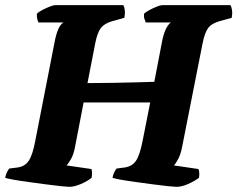

<svg xmlns="http://www.w3.org/2000/svg" viewBox="-31 -724 920 744"><path d="M237 0Q230 0 205.5 -2.5Q181 -5 148 -9.5Q115 -14 81.5 -18.5Q48 -23 22.5 -27.5Q-3 -32 -11 -35Q-9 -46 -4 -56.5Q1 -67 5 -71L37 -75Q66 -79 81 -102Q96 -125 106 -180L180 -558Q192 -624 215 -637H118Q116 -641 113.5 -650.5Q111 -660 112 -671Q119 -678 133.5 -685.5Q148 -693 162 -698.5Q176 -704 182 -704H447Q451 -697 452.5 -684.5Q454 -672 451 -655L404 -642Q373 -633 359.5 -615Q346 -597 338 -556L308 -402Q360 -402 409.5 -403Q459 -404 500.5 -405Q542 -406 567 -407L596 -558Q607 -619 631 -637H534Q532 -642 529 -650Q526 -658 527 -671Q535 -678 549 -685.5Q563 -693 577 -698.5Q591 -704 597 -704H862Q866 -698 868 -685Q870 -672 867 -655L820 -642Q788 -633 775 -614.5Q762 -596 754 -556L674 -151Q669 -126 659.5 -108Q650 -90 643 -83L738 -69Q740 -65 741 -56Q742 -47 740 -35Q723 -22 698 -11Q673 0 653 0Q646 0 621 -2.5Q596 -5 563 -9.5Q530 -14 496.5 -18.5Q463 -23 438 -27.5Q413 -32 405 -35Q407 -47 412 -57Q417 -67 421 -71L452 -75Q481 -79 496 -101Q511 -123 522 -180L551 -327H293L259 -151Q254 -125 244 -107.5Q234 -90 227 -83L323 -69Q325 -66 325.5 -56Q326 -46 324 -35Q308 -22 282.5 -11Q257 0 237 0Z"/></svg>

Font: Texturina Black
Style: Italic
Weight: 900
Italic angle: -11°
Designer: Guillermo Torres Carreño
Foundry: Omnibus-Type
Version: Version 1.002; ttfautohint (v1.8.3)